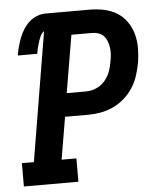

<svg xmlns="http://www.w3.org/2000/svg" viewBox="-53 -781 705 828"><g transform="rotate(-5 300.0 -367.5)"><path d="M17 0V-101H69L162 -660Q151 -652 145.5 -639.5Q140 -627 136 -614.5Q132 -602 129 -590Q126 -578 124 -565H40Q43 -584 48 -602.5Q53 -621 60 -639.5Q67 -658 77.5 -675Q88 -692 103 -706Q118 -720 137 -727.5Q156 -735 174 -735H367Q398 -735 428.5 -728.5Q459 -722 484 -706.5Q509 -691 526 -666.5Q543 -642 551 -613.5Q559 -585 559 -553.5Q559 -522 554 -490Q549 -463 540.5 -436Q532 -409 516.5 -384Q501 -359 478.5 -339Q456 -319 429.5 -306.5Q403 -294 375.5 -289Q348 -284 320 -284H220L189 -101H253V0ZM236 -385H320Q343 -385 364.5 -394.5Q386 -404 401.5 -422Q417 -440 425 -462Q433 -484 436 -506Q439 -520 440 -535Q441 -550 439 -564Q437 -578 432 -591.5Q427 -605 418 -615Q409 -625 395.5 -629.5Q382 -634 367 -634H278Z"/></g></svg>

Font: Iosevka Slab Extended Oblique
Style: Bold
Weight: 700
Width: 7
Italic angle: -9°
Monospace: yes
Designer: Belleve Invis
Foundry: Belleve Invis
Version: Version 11.1.1; ttfautohint (v1.8.3)